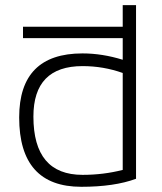

<svg xmlns="http://www.w3.org/2000/svg" viewBox="-20 -718 621 738"><path d="M451.7 -437.5Q377.4 -463.9 297.4 -463.9Q108.4 -463.9 108.4 -270Q108.4 -45.9 297.4 -45.9Q377.4 -45.9 451.7 -64.9ZM451.7 -571.3H68.4V-615.2H451.7V-698.2H502.9V-30.8Q419.4 0 292.5 0Q53.7 0 53.7 -266.6Q53.7 -512.7 296.9 -512.7Q373 -512.7 451.7 -488.3Z"/></svg>

Font: Voltera Light
Style: Light
Weight: 300
Designer: Bernd Montag
Version: Version 1.301